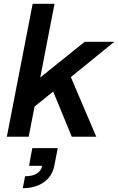

<svg xmlns="http://www.w3.org/2000/svg" viewBox="-20 -720 622 1011"><path d="M16 0H131L162 -159L260 -238L358 0H487L353 -314L582 -500H426L192 -312L267 -700H152ZM112 208 100 271C189 271 252 226 266 153L284 60H150L133 153H202C195 189 164 208 112 208Z"/></svg>

Font: Uncut Sans Semibold Italic
Style: Regular
Weight: 600
Italic angle: -11°
Designer: Kasper Nordkvist
Foundry: UNCUT.wtf
Version: Version 1.304;Glyphs 3.2 (3246)